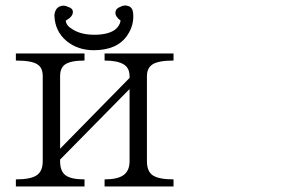

<svg xmlns="http://www.w3.org/2000/svg" viewBox="-20 -670 1040 691"><path d="M37.1 1H284.2V-24.4Q234.4 -24.4 214.8 -40Q196.3 -54.7 196.3 -89.8V-95.7L446.3 -349.6V-89.8Q446.3 -55.7 424.8 -40Q403.3 -24.4 356.4 -24.4V1H604.5V-24.4Q549.8 -24.4 528.3 -40Q508.8 -54.7 508.8 -89.8V-395.5Q508.8 -425.8 529.3 -438.5Q550.8 -452.1 604.5 -452.1V-477.5H356.4V-452.1Q402.3 -452.1 424.8 -438.5Q446.3 -425.8 446.3 -395.5V-389.6L196.3 -134.8V-395.5Q196.3 -425.8 214.8 -438.5Q235.4 -452.1 284.2 -452.1V-477.5H37.1V-452.1Q93.8 -452.1 114.3 -438.5Q133.8 -426.8 133.8 -395.5V-89.8Q133.8 -54.7 113.3 -40Q91.8 -24.4 37.1 -24.4ZM414.1 -595.7Q411.1 -577.1 394.5 -563.5Q369.1 -544.9 319.3 -544.9Q274.4 -544.9 244.1 -562.5Q217.8 -577.1 216.8 -595.7Q242.2 -610.4 242.2 -626Q243.2 -639.6 224.6 -645.5Q209 -653.3 194.3 -646.5Q177.7 -638.7 175.8 -614.3Q177.7 -556.6 220.7 -521.5Q260.7 -489.3 317.4 -489.3Q401.4 -489.3 437.5 -542Q463.9 -580.1 459 -624Q457 -643.6 441.4 -648.4Q427.7 -653.3 413.1 -645.5Q396.5 -639.6 395.5 -626Q393.6 -611.3 414.1 -595.7Z"/></svg>

Font: Batang
Style: Regular
Weight: 400
Version: Version 2.21